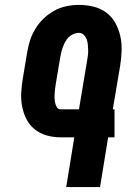

<svg xmlns="http://www.w3.org/2000/svg" viewBox="-20 -763 540 783"><path d="M250 0 283 -203H227Q198 -203 171 -210.5Q144 -218 122.5 -235Q101 -252 88.5 -276Q76 -300 70.5 -327.5Q65 -355 66.5 -384Q68 -413 73 -443L90 -545Q94 -570 101.5 -595Q109 -620 123 -643.5Q137 -667 157 -686.5Q177 -706 200.5 -719Q224 -732 250 -737.5Q276 -743 302 -743Q332 -743 361 -736Q390 -729 413 -712Q436 -695 450 -670Q464 -645 470.5 -616Q477 -587 476 -556.5Q475 -526 470 -495L440 -317H447V-203H421L388 0ZM227 -317H302L335 -514Q337 -526 338.5 -537.5Q340 -549 339.5 -560.5Q339 -572 338 -583Q337 -594 333 -604Q329 -614 321 -621.5Q313 -629 301 -629Q290 -629 279 -624Q268 -619 259.5 -610.5Q251 -602 245.5 -591.5Q240 -581 236 -570Q232 -559 229.5 -548Q227 -537 225 -526L208 -424Q206 -414 205 -403.5Q204 -393 203 -383Q202 -373 202.5 -363Q203 -353 205 -343.5Q207 -334 212 -325.5Q217 -317 227 -317Z"/></svg>

Font: Iosevka Term Curly Heavy
Style: Italic
Weight: 900
Italic angle: -9°
Designer: Belleve Invis
Foundry: Belleve Invis
Version: Version 32.3.0